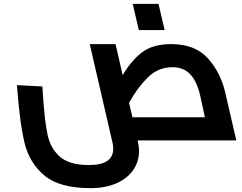

<svg xmlns="http://www.w3.org/2000/svg" viewBox="-20 -729 1259 997"><path d="M695 0Q702 33 702 54Q702 111 671 155Q640 199 583 223.5Q526 248 450 248Q290 248 211.5 183Q133 118 107.5 13Q82 -92 68 -287L200 -280L203 -235Q212 -97 227.5 -27Q243 43 292 85.5Q341 128 443 128Q568 128 568 43Q568 27 564 11L446 -500H580L617 -339Q662 -415 718 -457.5Q774 -500 869 -500Q993 -500 1059.5 -426Q1126 -352 1150 -247L1207 0ZM1044 -120 1019 -235Q1001 -310 966 -345Q931 -380 876 -380Q800 -380 745.5 -325Q691 -270 650 -195L668 -120ZM669 -709H803L835 -573H701Z"/></svg>

Font: Cairo
Style: Bold Italic
Weight: 700
Italic angle: -13°
Designer: Mohamed Gaber, Accademia di Belle Arti di Urbino and others
Foundry: Kief Type Foundry, Accademia di Belle Arti di Urbino and others
Version: Version 3.011